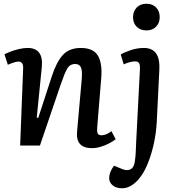

<svg xmlns="http://www.w3.org/2000/svg" viewBox="-20 -780 951 1029"><path d="M600 -34Q588 -24 566.5 -12.5Q545 -1 520 6.5Q495 14 473 14Q385 14 393 -74L418 -355Q422 -402 413.5 -419.5Q405 -437 383 -437Q354 -437 339.5 -411Q325 -385 305 -326L194 0H88L104 -412Q106 -450 79 -450Q62 -450 22 -433L4 -489Q15 -495 35.5 -503Q56 -511 81 -517Q106 -523 128 -523Q214 -523 204 -420L177 -150L185 -148L257 -369Q282 -447 316.5 -485Q351 -523 413 -523Q481 -523 505.5 -480.5Q530 -438 522 -355L501 -98Q499 -75 503.5 -65Q508 -55 524 -55Q549 -55 577 -77ZM693 -688Q693 -719 712.5 -739.5Q732 -760 765 -760Q797 -760 816.5 -740Q836 -720 836 -689Q836 -657 816.5 -637Q797 -617 765 -617Q732 -617 712.5 -636.5Q693 -656 693 -688ZM820 -124Q817 -68 804.5 -10.5Q792 47 771.5 97.5Q751 148 724 179Q706 201 683 215Q660 229 635 229Q602 229 583.5 213Q565 197 565 175Q565 143 591 108L635 126Q661 137 680 127Q699 117 703 82Q707 55 707.5 35Q708 15 710 -23L730 -410Q731 -433 725 -442Q719 -451 705 -451Q678 -451 643 -435L627 -488Q645 -499 680 -511Q715 -523 751 -523Q840 -523 834 -407Z"/></svg>

Font: Literata 12pt Medium
Style: Italic
Weight: 500
Italic angle: -2°
Designer: Latin by Veronika Burian and Jose Scaglione. Greek by Irene Vlachou. Cyrillic by Vera Evstafieva
Foundry: TypeTogether
Version: Version 3.002